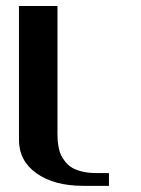

<svg xmlns="http://www.w3.org/2000/svg" viewBox="-20 -603 457 623"><path d="M166.5 -583.5V-172.9Q166.5 -159.7 167 -149.9Q167.5 -140.1 170.2 -125.5Q172.9 -110.8 177.7 -100.3Q182.6 -89.8 191.9 -78.1Q201.2 -66.4 213.9 -58.8Q226.6 -51.3 246.6 -46.4Q266.6 -41.5 291.5 -41.5H333.5V0H250Q156.2 0 98.9 -40.3Q41.5 -80.6 41.5 -149.9V-583.5Z"/></svg>

Font: Gputeks
Style: Bold
Weight: 600
Width: 8
Version: Version 0.9